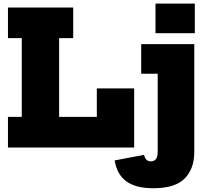

<svg xmlns="http://www.w3.org/2000/svg" viewBox="-20 -806 1140 1049"><path d="M23.5 -597.5V-765H380V-597.5H303V-167.5H580.5V0H23.5V-167.5H99V-597.5ZM713 -323V0H509V-323ZM751.5 -565H1041.5V24Q1041.5 116 989 169.2Q936.5 222.5 817.5 222.5Q723 222.5 671 185.2Q619 148 606.5 70.5L767 40Q771 57.5 780 66.5Q789 75.5 804.5 75.5Q823 75.5 832.2 62.8Q841.5 50 841.5 24V-403H751.5ZM829.5 -786.5H1044.5V-624.5H829.5Z"/></svg>

Font: Hepta Slab ExtraLight ExtraBold
Style: Regular
Weight: 800
Version: Version 1.102